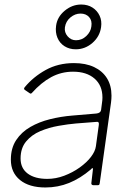

<svg xmlns="http://www.w3.org/2000/svg" viewBox="-20 -819 578 849"><path d="M382 -70Q335 -30 285.5 -10Q236 10 181 10Q109 10 68.5 -23Q28 -56 28 -113Q28 -164 51.5 -199.5Q75 -235 114 -257.5Q153 -280 201.5 -292Q250 -304 300 -308L406 -317Q425 -319 427 -333L431 -364Q432 -370 432.5 -376Q433 -382 433 -388Q433 -441 398 -471.5Q363 -502 303 -502Q251 -502 206.5 -478Q162 -454 121 -408Q118 -405 116 -405Q114 -405 111 -407L89 -422Q87 -424 86.5 -426.5Q86 -429 89 -433Q127 -479 182 -509.5Q237 -540 307 -540Q359 -540 396 -522.5Q433 -505 453 -473Q473 -441 473 -396Q473 -389 472.5 -381.5Q472 -374 471 -366L421 -9Q420 -3 418 -1.5Q416 0 411 0H393Q389 0 386 -2.5Q383 -5 384 -10L391 -71Q391 -81 382 -70ZM417 -267Q418 -275 415.5 -278Q413 -281 406 -280L316 -273Q281 -270 238.5 -262.5Q196 -255 158 -239Q120 -223 95.5 -193.5Q71 -164 71 -118Q71 -75 102.5 -51.5Q134 -28 189 -28Q227 -28 264 -42Q301 -56 332 -78Q364 -101 382.5 -125.5Q401 -150 404 -172ZM427 -699Q421 -657 388.5 -629Q356 -601 315 -601Q287 -601 265.5 -614.5Q244 -628 234 -652Q224 -676 228 -705Q233 -744 266 -771.5Q299 -799 339 -799Q368 -799 389 -785.5Q410 -772 420.5 -749.5Q431 -727 427 -699ZM384 -702Q388 -728 374 -743.5Q360 -759 336 -759Q312 -759 291.5 -742Q271 -725 267 -698Q264 -676 279 -658.5Q294 -641 316 -641Q342 -641 361.5 -659.5Q381 -678 384 -702Z"/></svg>

Font: Libre Franklin Thin Thin
Style: Italic
Weight: 250
Italic angle: -8°
Version: Version 3.000